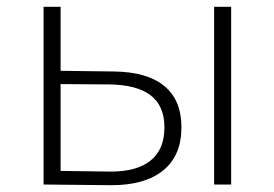

<svg xmlns="http://www.w3.org/2000/svg" viewBox="-20 -542 806 564"><path d="M609 0V-522H659V0ZM314 -332Q412 -331 462.5 -289.5Q513 -248 513 -168Q513 -85 459.5 -41.5Q406 2 308 2Q305 2 303 2L108 0V-522H158V-334ZM301 -38Q303 -38 306 -38Q382 -38 422.5 -70.5Q463 -103 463 -168Q463 -231 422.5 -262Q382 -293 301 -294L158 -295V-40Z"/></svg>

Font: Montserrat Z Light
Style: Regular
Weight: 300
Designer: Julieta Ulanovsky
Foundry: Julieta Ulanovsky
Version: Version 8.000